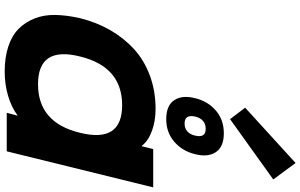

<svg xmlns="http://www.w3.org/2000/svg" viewBox="-253 -1030 1293 827"><g transform="rotate(90 393.5 -616.5)"><path d="M551.8 -314Q597.2 -496.1 433.1 -496.1Q267.1 -496.1 223.1 -314Q178.2 -133.8 342.8 -133.8Q508.3 -133.8 551.8 -314ZM787.1 -629.9 631.8 1H465.8L478 -44.9H476.1Q441.4 -19 392.1 -4.6Q342.8 9.8 288.1 9.8Q227.1 9.8 179.9 -5.9Q132.8 -21.5 104 -50.3Q75.2 -79.1 59.3 -119.4Q43.5 -159.7 44.4 -208.5Q45.4 -257.3 58.1 -314Q75.7 -385.3 109.4 -444.1Q143.1 -502.9 191.4 -547.1Q239.7 -591.3 305.9 -615.7Q372.1 -640.1 449.2 -640.1Q501.5 -640.1 544.2 -624.3Q586.9 -608.4 607.9 -581.1H609.9L622.1 -629.9ZM564 -810.1Q575.2 -856 535.2 -856Q493.2 -856 481.9 -810.1Q472.2 -765.1 512.2 -765.1Q532.7 -765.1 546.1 -777.1Q559.6 -789.1 564 -810.1ZM644 -810.1Q630.9 -755.4 590.6 -720.7Q550.3 -686 493.2 -686Q434.6 -686 411.6 -720.5Q388.7 -754.9 402.8 -810.1Q416 -865.2 456.1 -899.7Q496.1 -934.1 554.2 -934.1Q612.3 -934.1 635.3 -899.7Q658.2 -865.2 644 -810.1ZM682.1 -1243.2 752.9 -1147 493.2 -960.9 443.8 -1025.9Z"/></g></svg>

Font: Sinkin Sans 700 Bold Italic
Style: Bold Italic
Weight: 700
Italic angle: -112°
Designer: Keith Bates
Foundry: K-Type
Version: Sinkin Sans (version 1.0)  by Keith Bates   •   © 2014   www